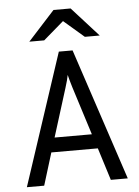

<svg xmlns="http://www.w3.org/2000/svg" viewBox="-61 -969 737 1016"><g transform="rotate(-5 308.0 -461.0)"><path d="M432 -172H185L132 0H40L271 -700H344L576 0H486ZM407 -249 326 -505Q314 -544 307 -573Q303 -549 289 -505L209 -249ZM307 -859 199 -766H120L262 -922H353L494 -766H415Z"/></g></svg>

Font: Overpass Mono
Style: Regular
Weight: 400
Monospace: yes
Designer: Delve Withrington, Dave Bailey
Foundry: Delve Fonts
Version: Version 1.000;DELV;Overpass